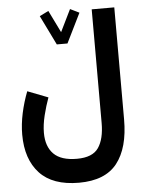

<svg xmlns="http://www.w3.org/2000/svg" viewBox="-61 -743 785 1034"><g transform="rotate(-5 331.5 -226.0)"><path d="M269.5 -510.3 191.4 -669.9 239.7 -693.8 298.3 -574.2 356.9 -693.8 405.8 -669.9 327.1 -510.3ZM595.2 -76.7Q595.2 77.6 530.5 159.9Q465.8 242.2 324.2 242.2Q182.1 242.2 111.8 166.5Q41.5 90.8 41.5 -42.5Q41.5 -98.1 54.4 -158Q67.4 -217.8 88.9 -272.9L199.7 -230Q183.6 -186 171.1 -135.5Q158.7 -85 158.7 -41.5Q158.7 32.2 198.7 72.5Q238.8 112.8 324.2 112.8Q408.7 112.8 440.9 65.7Q473.1 18.6 473.1 -67.9V-682.1H595.2Z"/></g></svg>

Font: Vazirmatn RD UI
Style: Bold
Weight: 700
Designer: Saber Rastikerdar
Foundry: Saber Rastikerdar
Version: Version 33.003